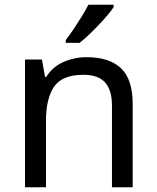

<svg xmlns="http://www.w3.org/2000/svg" viewBox="-20 -786 658 806"><path d="M343 -546Q439 -546 488 -499.5Q537 -453 537 -349V0H450V-343Q450 -408 421 -440Q392 -472 330 -472Q241 -472 207 -422Q173 -372 173 -278V0H85V-536H156L169 -463H174Q200 -505 246 -525.5Q292 -546 343 -546ZM457 -756Q448 -742 431 -722Q414 -702 393.5 -680.5Q373 -659 352.5 -639.5Q332 -620 314 -606H256V-618Q271 -637 288.5 -663Q306 -689 323 -716.5Q340 -744 351 -766H457Z"/></svg>

Font: Noto Sans Tangsa
Style: Regular
Weight: 400
Designer: David Williams
Foundry: Google LLC
Version: Version 1.504